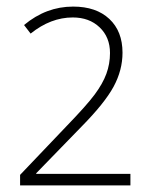

<svg xmlns="http://www.w3.org/2000/svg" viewBox="-20 -563 468 583"><path d="M376 0H41V-32L183 -181Q243 -243 267.5 -276Q292 -309 303 -339Q314 -369 314 -402Q314 -450 282.5 -480Q251 -510 201 -510Q134 -510 73 -461L53 -487Q120 -543 202 -543Q272 -543 312 -505.5Q352 -468 352 -403Q352 -350 325 -300Q298 -250 227 -178L90 -37V-35H376Z"/></svg>

Font: Azad Pori Unicode
Style: Regular
Weight: 400
Designer: Abul Kalam Azad
Foundry: Lipighor Font Foundry
Version: Version 1.026;December 22, 2019;FontCreator 12.0.0.2547 64-b